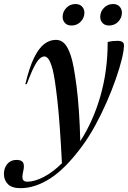

<svg xmlns="http://www.w3.org/2000/svg" viewBox="-105 -726 652 978"><path d="M31 -297H24Q44.5 -383.5 69 -432.8Q93.5 -482 121.2 -502.5Q149 -523 180 -523Q204 -523 222 -505.8Q240 -488.5 255.5 -443Q270.5 -399 285 -286.2Q299.5 -173.5 304 -7Q369.5 -108 406.5 -236.8Q443.5 -365.5 443.5 -512Q457 -515.5 469.2 -516.8Q481.5 -518 493.5 -518Q526.5 -518 526.5 -495.5Q526.5 -470 515.5 -424.8Q504.5 -379.5 484.5 -322.5Q464.5 -265.5 437.8 -204.5Q411 -143.5 379.5 -86Q348 -28.5 314 17.5Q229.5 132.5 151.5 182.5Q73.5 232.5 0 232.5Q-44.5 232.5 -64.8 212Q-85 191.5 -85 159.5Q-85 130 -67.8 109.2Q-50.5 88.5 -21 88.5Q5.5 88.5 13 102.8Q20.5 117 13 148Q6 178.5 11.8 189Q17.5 199.5 34.5 199.5Q70.5 199.5 117 175.8Q163.5 152 210.5 105.5Q200 -101.5 187.2 -214.8Q174.5 -328 163.5 -371Q152.5 -411 142.2 -424.8Q132 -438.5 121.5 -438.5Q110 -438.5 97.2 -427.5Q84.5 -416.5 68.8 -386Q53 -355.5 31 -297ZM259.5 -596Q237.5 -596 225.8 -609Q214 -622 214 -640Q214 -666.5 233 -686Q252 -705.5 279.5 -705.5Q301 -705.5 313 -692.5Q325 -679.5 325 -661.5Q325 -635 306 -615.5Q287 -596 259.5 -596ZM450.5 -596Q429 -596 417.2 -609Q405.5 -622 405.5 -640Q405.5 -666.5 424.5 -686Q443.5 -705.5 471 -705.5Q492.5 -705.5 504.2 -692.5Q516 -679.5 516 -661.5Q516 -635 497.2 -615.5Q478.5 -596 450.5 -596Z"/></svg>

Font: Newsreader Display Medium
Style: Italic
Weight: 500
Italic angle: -17°
Designer: Hugues Gentile
Foundry: Production Type
Version: Version 1.001